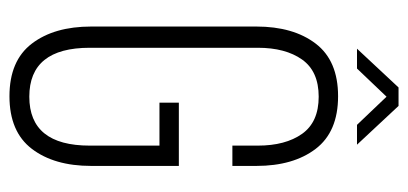

<svg xmlns="http://www.w3.org/2000/svg" viewBox="-254 -624 883 416"><g transform="rotate(90 188.0 -415.5)"><path d="M128 -747H85L169 -837H209L293 -747H250L189 -811ZM339 -529V-477H295V-532Q295 -592 269.5 -628Q244 -664 189 -664Q134 -664 108.5 -628Q83 -592 83 -532V-168Q83 -37 189 -37Q295 -37 295 -168V-319H202V-361H339V-171Q339 -91 302 -42.5Q265 6 188 6Q111 6 74 -42.5Q37 -91 37 -171V-529Q37 -609 74 -657.5Q111 -706 188 -706Q265 -706 302 -657.5Q339 -609 339 -529Z"/></g></svg>

Font: Bebas Neue Book
Style: Regular
Weight: 300
Designer: Ryoichi Tsunekawa
Foundry: Ryoichi Tsunekawa
Version: Version 1.003;PS 001.003;hotconv 1.0.88;makeotf.lib2.5.64775